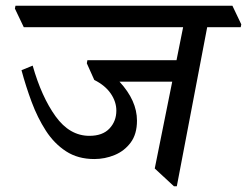

<svg xmlns="http://www.w3.org/2000/svg" viewBox="-20 -640 862 670"><path d="M309 -85Q252 -85 210.5 -112Q169 -139 140 -184Q111 -229 90.5 -284Q70 -339 55 -395L94 -411Q125 -302 174 -234Q223 -166 292 -166Q338 -166 362 -191.5Q386 -217 386 -254Q386 -285 366.5 -313.5Q347 -342 309 -361L283 -419L285 -430H596L619 -545H63L32 -610L34 -620H791L822 -555L820 -545H703L597 10H587L520 -52L581 -355H397Q458 -289 458 -219Q458 -172 436 -142.5Q414 -113 380 -99Q346 -85 309 -85Z"/></svg>

Font: Tiro Devanagari Sanskrit
Style: Italic
Weight: 400
Italic angle: -11°
Designer: Devanagari: John Hudson & Fiona Ross, assisted by Paul Hanslow. Latin: John Hudson with Paul Hanslow, assisted by Kaja S
Foundry: Tiro Typeworks Ltd.
Version: Version 1.52